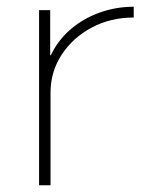

<svg xmlns="http://www.w3.org/2000/svg" viewBox="-20 -550 436 570"><path d="M96 0V-520H129V-386H131Q151 -429 188 -461.5Q225 -494 274 -512Q323 -530 377 -530V-498Q308 -498 252 -468Q196 -438 163 -387.5Q130 -337 130 -275V0Z"/></svg>

Font: M PLUS 2 ExtraLight
Style: Regular
Weight: 250
Designer: Coji Morishita
Foundry: UNDERFOREST DESIGN
Version: Version 1.001